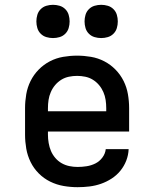

<svg xmlns="http://www.w3.org/2000/svg" viewBox="-20 -769 640 797"><path d="M302 8Q273 8 244 3Q215 -2 188.5 -15Q162 -28 141 -49Q120 -70 107 -96.5Q94 -123 89 -152Q84 -181 84 -210V-320Q84 -349 89 -378Q94 -407 107 -433Q120 -459 140.5 -480Q161 -501 187 -514.5Q213 -528 242 -533Q271 -538 300 -538Q329 -538 358 -533Q387 -528 413 -514.5Q439 -501 459.5 -480Q480 -459 493 -433Q506 -407 511 -378Q516 -349 516 -320V-223H179V-210Q179 -193 182 -175.5Q185 -158 191.5 -142.5Q198 -127 209.5 -113.5Q221 -100 236 -91.5Q251 -83 268 -79.5Q285 -76 302 -76Q321 -76 340 -79Q359 -82 376 -90.5Q393 -99 405 -115Q417 -131 419 -150H514Q513 -125 504 -102Q495 -79 479.5 -60Q464 -41 443 -27.5Q422 -14 399 -6Q376 2 351.5 5Q327 8 302 8ZM421 -307V-320Q421 -337 418.5 -354Q416 -371 409 -387Q402 -403 391 -416Q380 -429 365.5 -438Q351 -447 334 -450.5Q317 -454 300 -454Q283 -454 266 -450.5Q249 -447 234.5 -438Q220 -429 209 -416Q198 -403 191 -387Q184 -371 181.5 -354Q179 -337 179 -320V-307ZM400 -611Q386 -611 372.5 -615Q359 -619 349 -629Q339 -639 335 -652.5Q331 -666 331 -680Q331 -694 335 -707.5Q339 -721 349 -731Q359 -741 372.5 -745Q386 -749 400 -749Q414 -749 427.5 -745Q441 -741 451 -731Q461 -721 465 -707.5Q469 -694 469 -680Q469 -666 465 -652.5Q461 -639 451 -629Q441 -619 427.5 -615Q414 -611 400 -611ZM200 -611Q186 -611 172.5 -615Q159 -619 149 -629Q139 -639 135 -652.5Q131 -666 131 -680Q131 -694 135 -707.5Q139 -721 149 -731Q159 -741 172.5 -745Q186 -749 200 -749Q214 -749 227.5 -745Q241 -741 251 -731Q261 -721 265 -707.5Q269 -694 269 -680Q269 -666 265 -652.5Q261 -639 251 -629Q241 -619 227.5 -615Q214 -611 200 -611Z"/></svg>

Font: Iosevka Slab Medium Extended
Style: Regular
Weight: 500
Width: 7
Monospace: yes
Designer: Belleve Invis
Foundry: Belleve Invis
Version: Version 11.1.1; ttfautohint (v1.8.3)